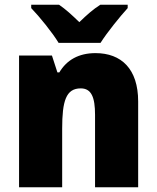

<svg xmlns="http://www.w3.org/2000/svg" viewBox="-20 -786 658 806"><path d="M226 -606H402C429 -649 484 -717 516 -752V-766H401C371 -747 345 -724 313 -693C281 -724 257 -746 228 -766H111V-752C145 -717 201 -648 226 -606ZM381 -563C310 -563 260 -534 229 -482H221L198 -553H60V0H241V-246C241 -362 257 -415 319 -415C364 -415 379 -377 379 -304V0H560V-360C560 -497 489 -563 381 -563Z"/></svg>

Font: Noto Sans Armenian SemiCondensed Black
Style: Regular
Weight: 900
Width: 4
Designer: Monotype Design Team
Foundry: Monotype Imaging Inc.
Version: Version 2.008